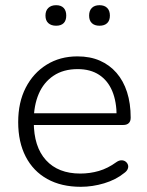

<svg xmlns="http://www.w3.org/2000/svg" viewBox="-20 -711 567 739"><path d="M291 8Q216 8 162 -22Q108 -52 79 -108Q50 -164 50 -241Q50 -317 79 -373.5Q108 -430 159.5 -462Q211 -494 278 -494Q327 -494 364.5 -477.5Q402 -461 428.5 -430.5Q455 -400 469 -356.5Q483 -313 483 -258Q483 -244 475.5 -237Q468 -230 455 -230H94V-275H445L429 -262Q429 -320 412 -360.5Q395 -401 361.5 -423Q328 -445 279 -445Q224 -445 186 -419.5Q148 -394 129 -349.5Q110 -305 110 -247V-242Q110 -146 157 -94.5Q204 -43 289 -43Q326 -43 360.5 -53Q395 -63 428 -87Q438 -94 447.5 -94Q457 -94 463.5 -89Q470 -84 472.5 -76.5Q475 -69 471.5 -60.5Q468 -52 458 -45Q426 -19 381 -5.5Q336 8 291 8ZM363 -612Q344 -612 333.5 -622Q323 -632 323 -651Q323 -670 333.5 -680.5Q344 -691 363 -691Q382 -691 392.5 -680.5Q403 -670 403 -651Q403 -632 392.5 -622Q382 -612 363 -612ZM196 -612Q177 -612 166 -622Q155 -632 155 -651Q155 -670 166 -680.5Q177 -691 196 -691Q215 -691 225 -680.5Q235 -670 235 -651Q235 -632 225 -622Q215 -612 196 -612Z"/></svg>

Font: Nunito ExtraLight Light
Style: Regular
Weight: 300
Version: Version 3.602